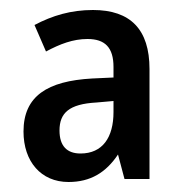

<svg xmlns="http://www.w3.org/2000/svg" viewBox="-20 -742 367 384"><path d="M166 -722C122 -722 85 -711 49 -692L72 -639C100 -654 126 -664 155 -664C190 -664 207 -647 207 -608V-587L164 -585C75 -580 27 -550 27 -479C27 -419 62 -378 117 -378C161 -378 192 -397 216 -433L229 -384H279V-604C279 -683 241 -722 166 -722ZM173 -537 207 -540V-518C207 -467 185 -435 141 -435C114 -435 99 -450 99 -481C99 -516 118 -534 173 -537Z"/></svg>

Font: Noto Sans Lao Looped Condensed Medium
Style: Regular
Weight: 500
Width: 3
Designer: Mark Frömberg, Ben Mitchell
Foundry: The Fontpad Ltd
Version: Version 1.002